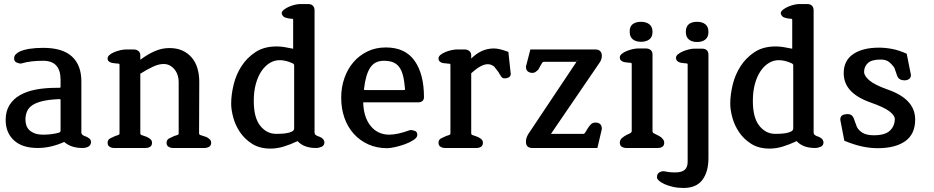

<svg xmlns="http://www.w3.org/2000/svg" viewBox="-20 -733 4628 951"><path d="M389 0Q331 0 298 -30Q232 0 167 0Q90 0 49 -38Q8 -76 8 -139Q8 -182 27 -212.5Q46 -243 79.5 -262Q113 -281 158.5 -289.5Q204 -298 257 -298H273Q277 -298 278.5 -299Q280 -300 280 -305V-338Q280 -432 194 -432Q165 -432 137.5 -429Q110 -426 83 -418Q70 -419 60 -424.5Q50 -430 50 -444Q50 -456 58 -464Q66 -472 76 -477Q117 -496 194 -496Q290 -496 336.5 -453Q383 -410 383 -330V-76Q383 -66 399 -59Q411 -56 418 -50Q431 -43 431 -28Q429 -12 416.5 -6Q404 0 389 0ZM280 -236Q280 -241 279 -241.5Q278 -242 273 -242Q224 -240 192 -232.5Q160 -225 141 -212.5Q122 -200 114 -181.5Q106 -163 106 -141Q106 -127 110 -113.5Q114 -100 124.5 -89.5Q135 -79 152 -72.5Q169 -66 195 -66Q233 -66 269 -75Q280 -78 280 -86Z M993 0H837Q825 0 815 -6Q805 -12 805 -26Q805 -41 818 -47.5Q831 -54 842 -59Q850 -62 857.5 -64Q865 -66 865 -72V-328Q865 -344 860 -360Q855 -376 845 -388.5Q835 -401 821.5 -408.5Q808 -416 790 -416Q767 -416 739.5 -403.5Q712 -391 675 -368V-73Q675 -66 681.5 -64Q688 -62 696 -59Q709 -55 718 -49Q723 -46 728 -40.5Q733 -35 733 -26Q733 -12 723.5 -6Q714 0 701 0H545Q533 0 523 -6Q513 -12 513 -26Q513 -41 525.5 -47.5Q538 -54 550 -59Q558 -62 565 -64Q572 -66 572 -72V-412Q572 -418 565.5 -418Q559 -418 553 -419Q547 -420 541 -420.5Q535 -421 530 -423Q524 -425 518.5 -429.5Q513 -434 513 -444Q513 -453 522.5 -461Q532 -469 546.5 -475Q561 -481 576.5 -484.5Q592 -488 604 -488H642Q656 -488 665.5 -480.5Q675 -473 675 -458V-437Q711 -464 746.5 -479.5Q782 -495 819 -495Q856 -495 883.5 -482.5Q911 -470 930 -447.5Q949 -425 958 -394.5Q967 -364 967 -328L966 -73Q966 -66 973 -64Q980 -62 988 -59Q1002 -56 1011 -49Q1016 -46 1021 -40.5Q1026 -35 1026 -26Q1026 -12 1015.5 -6Q1005 0 993 0Z M1432 -492V-495V-635Q1432 -640 1426 -640Q1420 -640 1415 -641Q1410 -642 1404 -643Q1398 -644 1393 -646Q1387 -648 1382 -653Q1377 -658 1375 -668Q1376 -677 1387 -685.5Q1398 -694 1412 -700Q1426 -706 1441 -709.5Q1456 -713 1466 -713H1506Q1522 -713 1530 -704.5Q1538 -696 1538 -682V-78Q1538 -70 1541.5 -66.5Q1545 -63 1553 -59L1562 -56Q1572 -52 1578.5 -46Q1585 -40 1587 -29Q1587 -12 1573 -6Q1559 0 1545 0Q1485 0 1454 -34Q1418 -17 1385 -7Q1352 3 1320 3Q1266 3 1229 -20.5Q1192 -44 1169 -78Q1146 -112 1135.5 -150.5Q1125 -189 1125 -219Q1125 -263 1137 -313Q1149 -363 1176 -405Q1203 -447 1245.5 -475Q1288 -503 1350 -503Q1368 -503 1387.5 -500Q1407 -497 1430 -492ZM1437 -410Q1437 -416 1428 -420Q1395 -435 1365 -435Q1340 -435 1317 -421.5Q1294 -408 1276 -382Q1258 -356 1247.5 -318.5Q1237 -281 1237 -233Q1237 -150 1269 -110Q1301 -70 1348 -70Q1355 -70 1370 -70.5Q1385 -71 1400 -73.5Q1415 -76 1426 -81.5Q1437 -87 1437 -97Z M2051 -226H1779Q1781 -152 1816 -109Q1851 -66 1908 -66Q1928 -66 1953.5 -71.5Q1979 -77 2012 -89Q2024 -89 2035.5 -84.5Q2047 -80 2047 -65Q2047 -52 2029 -40Q2011 -28 1986.5 -19Q1962 -10 1937 -4.5Q1912 1 1898 1Q1846 1 1804 -18Q1762 -37 1732 -70.5Q1702 -104 1686 -149.5Q1670 -195 1670 -249Q1670 -301 1686 -346.5Q1702 -392 1731 -425.5Q1760 -459 1800.5 -478.5Q1841 -498 1891 -498Q1987 -498 2033.5 -432Q2080 -366 2080 -252Q2080 -239 2072 -232.5Q2064 -226 2051 -226ZM1881 -432Q1836 -432 1813.5 -397.5Q1791 -363 1783 -293Q1783 -288 1784 -287.5Q1785 -287 1789 -287H1979Q1984 -287 1985 -287.5Q1986 -288 1986 -293Q1983 -332 1976 -359Q1969 -386 1956.5 -402Q1944 -418 1925.5 -425Q1907 -432 1881 -432Z M2483 -345Q2473 -344 2467.5 -348.5Q2462 -353 2460 -358Q2458 -360 2457 -362.5Q2456 -365 2454 -367Q2453 -371 2448 -377L2428 -403Q2413 -415 2396 -415Q2363 -415 2314 -370V-73Q2314 -66 2320.5 -64Q2327 -62 2335 -59Q2348 -55 2357 -49Q2362 -46 2367 -40.5Q2372 -35 2372 -26Q2372 -12 2362.5 -6Q2353 0 2340 0H2184Q2172 0 2162 -6Q2152 -12 2152 -26Q2152 -41 2164.5 -47.5Q2177 -54 2189 -59Q2197 -62 2204 -64Q2211 -66 2211 -72V-412Q2211 -418 2204.5 -417.5Q2198 -417 2192 -419Q2179 -419 2169 -422Q2163 -424 2157.5 -429Q2152 -434 2152 -444Q2152 -453 2161.5 -461Q2171 -469 2185.5 -475Q2200 -481 2215.5 -484.5Q2231 -488 2243 -488H2281Q2295 -488 2304.5 -480.5Q2314 -473 2314 -458V-443Q2364 -493 2426 -493Q2440 -493 2457 -489Q2474 -485 2498 -476L2509 -374V-373Q2509 -372 2509.5 -371.5Q2510 -371 2510 -370Q2510 -355 2500.5 -350Q2491 -345 2483 -345Z M2709 -70H2870Q2874 -70 2877 -74.5Q2880 -79 2882 -82Q2886 -88 2888 -92Q2896 -106 2905.5 -116Q2915 -126 2929 -126Q2961 -126 2961 -94L2939 0H2617Q2585 0 2585 -31Q2585 -42 2588 -50.5Q2591 -59 2596 -68L2839 -432V-433L2840 -434Q2840 -436 2840 -436.5Q2840 -437 2835 -433H2839H2840Q2842 -431 2841 -429.5Q2840 -428 2840 -427H2836H2676Q2668 -427 2664.5 -420.5Q2661 -414 2656 -406Q2653 -401 2650.5 -395.5Q2648 -390 2643 -385Q2638 -380 2632 -376Q2626 -372 2617 -372Q2603 -372 2594 -379.5Q2585 -387 2585 -403L2607 -488H2929Q2945 -488 2953 -479.5Q2961 -471 2961 -457Q2961 -437 2948 -420Z M3155 -526Q3129 -526 3114 -538.5Q3099 -551 3099 -575Q3098 -601 3113.5 -613Q3129 -625 3155 -625Q3181 -625 3196.5 -612.5Q3212 -600 3212 -575Q3212 -550 3196.5 -538Q3181 -526 3155 -526ZM3238 0H3082Q3070 0 3060 -6Q3050 -12 3050 -26Q3050 -40 3061 -49.5Q3072 -59 3086 -66Q3091 -68 3095.5 -70Q3100 -72 3104 -75Q3109 -79 3109 -82V-416Q3109 -422 3102.5 -422Q3096 -422 3090 -423Q3084 -424 3078 -424.5Q3072 -425 3067 -427Q3061 -429 3055.5 -434Q3050 -439 3050 -449Q3050 -458 3059.5 -466Q3069 -474 3083.5 -480Q3098 -486 3113.5 -489.5Q3129 -493 3141 -493H3179Q3193 -493 3202.5 -485.5Q3212 -478 3212 -463V-83Q3212 -76 3219 -72.5Q3226 -69 3234 -65Q3247 -59 3256 -52Q3261 -47 3265.5 -41Q3270 -35 3270 -26Q3270 -12 3260.5 -6Q3251 0 3238 0Z M3433 -525Q3407 -525 3392 -537.5Q3377 -550 3377 -575Q3377 -625 3433 -625Q3459 -625 3474 -612.5Q3489 -600 3489 -575Q3489 -550 3474 -537.5Q3459 -525 3433 -525ZM3366 198Q3337 198 3313 192.5Q3289 187 3271.5 179Q3254 171 3244 162Q3234 153 3234 145Q3234 130 3243.5 122.5Q3253 115 3269 115Q3294 121 3324 121Q3357 121 3371.5 108Q3386 95 3386 69V-414Q3386 -419 3380 -419Q3374 -419 3368 -420Q3363 -421 3357 -421.5Q3351 -422 3346 -424Q3340 -426 3334.5 -431Q3329 -436 3328 -446Q3328 -456 3338.5 -464.5Q3349 -473 3363.5 -479Q3378 -485 3393 -488.5Q3408 -492 3418 -492H3457Q3489 -492 3489 -461V51Q3489 118 3459 158Q3429 198 3366 198Z M3904 -492V-495V-635Q3904 -640 3898 -640Q3892 -640 3887 -641Q3882 -642 3876 -643Q3870 -644 3865 -646Q3859 -648 3854 -653Q3849 -658 3847 -668Q3848 -677 3859 -685.5Q3870 -694 3884 -700Q3898 -706 3913 -709.5Q3928 -713 3938 -713H3978Q3994 -713 4002 -704.5Q4010 -696 4010 -682V-78Q4010 -70 4013.5 -66.5Q4017 -63 4025 -59L4034 -56Q4044 -52 4050.5 -46Q4057 -40 4059 -29Q4059 -12 4045 -6Q4031 0 4017 0Q3957 0 3926 -34Q3890 -17 3857 -7Q3824 3 3792 3Q3738 3 3701 -20.5Q3664 -44 3641 -78Q3618 -112 3607.5 -150.5Q3597 -189 3597 -219Q3597 -263 3609 -313Q3621 -363 3648 -405Q3675 -447 3717.5 -475Q3760 -503 3822 -503Q3840 -503 3859.5 -500Q3879 -497 3902 -492ZM3909 -410Q3909 -416 3900 -420Q3867 -435 3837 -435Q3812 -435 3789 -421.5Q3766 -408 3748 -382Q3730 -356 3719.5 -318.5Q3709 -281 3709 -233Q3709 -150 3741 -110Q3773 -70 3820 -70Q3827 -70 3842 -70.5Q3857 -71 3872 -73.5Q3887 -76 3898 -81.5Q3909 -87 3909 -97Z M4327 1Q4290 1 4250 -7.5Q4210 -16 4162 -36L4142 -140Q4142 -157 4153 -162.5Q4164 -168 4178 -168Q4201 -168 4209 -146L4224 -105Q4232 -88 4252 -75.5Q4272 -63 4308 -63Q4364 -63 4388 -86Q4412 -109 4412 -144Q4412 -161 4385.5 -181.5Q4359 -202 4293 -225Q4227 -248 4193 -284Q4159 -320 4159 -371Q4159 -433 4206 -465Q4253 -497 4334 -497Q4366 -497 4399.5 -490.5Q4433 -484 4471 -467L4492 -362Q4492 -348 4482.5 -341.5Q4473 -335 4460 -335Q4447 -335 4437.5 -340.5Q4428 -346 4424 -357L4410 -397Q4396 -417 4381.5 -427.5Q4367 -438 4342 -438Q4297 -438 4278.5 -420.5Q4260 -403 4260 -377Q4260 -357 4286.5 -334.5Q4313 -312 4378 -289Q4513 -242 4513 -141Q4513 -69 4464 -34Q4415 1 4327 1Z"/></svg>

Font: Jura
Style: Bold
Weight: 700
Designer: Ed Merritt
Foundry: Ten by Twenty
Version: Version 1.007